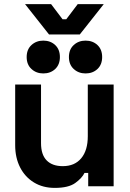

<svg xmlns="http://www.w3.org/2000/svg" viewBox="-20 -908 632 936"><path d="M54 -200V-496H180V-210Q180 -154 207.5 -126Q235 -98 286 -98Q344 -98 376 -136.5Q408 -175 408 -244V-496H534V0H410V-65H392Q380 -40 347 -16Q314 8 247 8Q189 8 145.5 -18.5Q102 -45 78 -92Q54 -139 54 -200ZM316 -630Q316 -667 339.5 -688.5Q363 -710 397 -710Q432 -710 455 -688.5Q478 -667 478 -630Q478 -593 455 -571.5Q432 -550 397 -550Q363 -550 339.5 -571.5Q316 -593 316 -630ZM110 -630Q110 -667 133.5 -688.5Q157 -710 191 -710Q226 -710 249 -688.5Q272 -667 272 -630Q272 -593 249 -571.5Q226 -550 191 -550Q157 -550 133.5 -571.5Q110 -593 110 -630ZM219 -740 102 -888H229L285 -814H303L359 -888H486L369 -740Z"/></svg>

Font: Space Grotesk Frontify
Style: Bold
Weight: 700
Designer: Florian Karsten
Version: Version 2.000